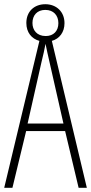

<svg xmlns="http://www.w3.org/2000/svg" viewBox="-20 -891 432 911"><path d="M353 0H392L226 -697C262 -707 286 -738 286 -781C286 -836 247 -871 195 -871C143 -871 105 -837 105 -782C105 -737 130 -707 167 -697L0 0H39L104 -269H289ZM197 -720C155 -720 134 -748 134 -782C134 -818 156 -844 195 -844C234 -844 257 -818 257 -781C257 -744 234 -720 197 -720ZM215 -596 281 -305H111L177 -597C185 -631 191 -654 196 -683C202 -654 207 -630 215 -596Z"/></svg>

Font: Noto Sans Telugu ExtraCondensed ExtraLight
Style: Regular
Weight: 200
Width: 2
Designer: Jelle Bosma - Monotype Design Team
Foundry: Monotype Imaging Inc.
Version: Version 2.005